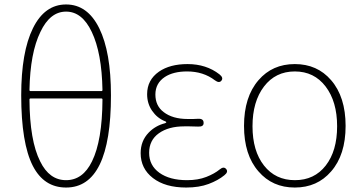

<svg xmlns="http://www.w3.org/2000/svg" viewBox="-20 -827 1627 860"><path d="M276 13Q177 13 127 -84Q75 -186 75 -400Q75 -594 127.5 -700.5Q180 -807 276 -807Q372 -807 424.5 -700.5Q477 -594 477 -400Q477 13 276 13ZM392 -104Q438 -197 439 -381Q439 -386 434 -386H117Q112 -386 112 -381Q113 -197 160 -104Q201 -20 276 -20Q351 -20 392 -104ZM112 -424Q112 -419 117 -419H434Q439 -419 439 -424Q436 -590 391 -684Q348 -775 276 -775Q204 -775 161 -684Q115 -590 112 -424Z M814 13Q720 13 665 -29.5Q610 -72 610 -141Q610 -196 646 -233Q676 -264 719 -275Q725 -277 725 -279.5Q725 -282 719 -284Q684 -298 661.5 -330.5Q639 -363 639 -405Q639 -469 692 -506Q741 -540 820 -540Q904 -540 963 -494Q982 -479 972 -466Q962 -453 943 -467Q891 -507 818 -507Q756 -507 718 -482Q676 -454 676 -403.5Q676 -353 713 -325Q753 -294 821 -294Q833 -294 845 -294L868 -295Q892 -296 892 -277Q893 -259 868 -260L829 -261Q817 -261 805 -261Q735 -261 691.5 -230Q648 -199 648 -142.5Q648 -86 694 -53Q740 -20 818 -20Q867 -20 904 -34.5Q941 -49 964 -68Q982 -83 993 -70Q1004 -57 985 -42Q957 -19 914.5 -3Q872 13 814 13Z M1138 -59Q1073 -133 1073 -263Q1073 -393 1138 -468Q1200 -540 1300.5 -540Q1401 -540 1463 -468Q1528 -393 1528 -263Q1528 -133 1463 -59Q1401 13 1300.5 13Q1200 13 1138 -59ZM1162.5 -85.5Q1214 -20 1301 -20Q1388 -20 1439 -85.5Q1490 -151 1490 -261.5Q1490 -372 1438.5 -439.5Q1387 -507 1300.5 -507Q1214 -507 1162.5 -439.5Q1111 -372 1111 -261.5Q1111 -151 1162.5 -85.5Z"/></svg>

Font: Resource Han Rounded JP ExtraLight
Style: Regular
Weight: 250
Designer: Cyano Hao (round all glyphs); Ryoko NISHIZUKA 西塚涼子 (kana, bopomofo & ideographs); Paul D. Hunt (Latin, Greek & Cyrillic)
Foundry: Cyano Hao
Version: 0.990